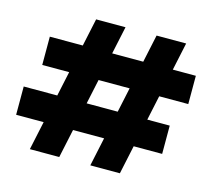

<svg xmlns="http://www.w3.org/2000/svg" viewBox="-105 -869 1113 997"><g transform="rotate(15 451.5 -370.0)"><path d="M293 -740H451L293 0H135ZM618 -740H777L619 0H460ZM20 -306H805V-154H20ZM84 -591H869V-439H84Z"/></g></svg>

Font: Parkinsans
Style: Bold
Weight: 700
Designer: Red Stone, Indian Type Foundry
Foundry: Indian Type Foundry
Version: Version 1.000